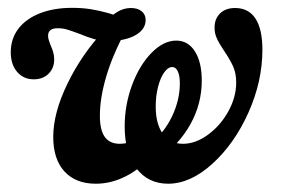

<svg xmlns="http://www.w3.org/2000/svg" viewBox="-20 -448 732 480"><path d="M113.1 -105.8Q113.1 -165.7 148.8 -239.2Q184.4 -312.7 241.1 -372.9H295.1Q261.6 -311.2 245.7 -257.1Q229.7 -203 229.7 -158.7Q229.7 -123 241.9 -105.8Q254.1 -88.5 279.8 -88.5Q290.1 -88.5 300.5 -91.3Q311 -94.1 321.3 -99.2L348.2 -45.8Q318.2 -17.6 285.8 -3.2Q253.5 11.3 219.4 11.3Q169.4 11.3 141.2 -19.3Q113.1 -49.9 113.1 -105.8ZM291.7 -131.9Q291.7 -185.5 310.1 -235.2Q328.5 -284.9 358.6 -315.7Q388.8 -346.5 420.7 -346.5Q450.2 -346.5 467.3 -319.5Q484.4 -292.5 484.4 -246.5Q484.4 -188.7 456.3 -137.9Q428.3 -87.1 371.1 -44.4L356.6 -90.3Q390.4 -115.7 410 -156.9Q429.6 -198 429.6 -239.2Q429.6 -259 424.5 -269.7Q419.5 -280.4 410.6 -280.4Q399.9 -280.4 390.3 -266.7Q380.7 -253 375 -230.4Q369.3 -207.7 369.3 -181.8Q369.3 -138 387.3 -113.3Q405.3 -88.5 437.3 -88.5Q469.1 -88.5 500.1 -111.3Q531.2 -134.1 550.9 -169.7Q570.5 -205.3 570.5 -241.8Q570.5 -264.7 562.8 -281.9Q555.1 -299 540 -321.3Q527.8 -339.5 522.1 -352Q516.4 -364.6 516.4 -378.7Q516.4 -401.3 530.3 -414.6Q544.3 -428 567.7 -428Q601.3 -428 618.7 -401.6Q636 -375.2 636 -323.6Q636 -244.5 601 -166.4Q565.9 -88.3 510.9 -38.5Q455.9 11.3 400.3 11.3Q350.2 11.3 321 -27.2Q291.7 -65.6 291.7 -131.9ZM6.9 -317.3Q6.9 -351.2 26 -376.3Q45.2 -401.3 80.1 -414.9Q115.1 -428.4 159.8 -428.4Q185.9 -428.4 207.1 -425Q228.2 -421.6 251 -415.2Q264.5 -411 277.3 -407L240.5 -387.6Q257.5 -409 273.7 -418.5Q289.8 -428 307.2 -428Q324 -428 334.1 -419.9Q344.1 -411.8 344.1 -398.1Q344.1 -374.7 318.9 -360.2Q293.7 -345.7 252.9 -345.7Q231.3 -345.7 214.7 -350.5Q198.2 -355.3 176.9 -364.1Q158.3 -371 147.6 -374.2Q136.9 -377.4 124.6 -377.4Q112.2 -377.4 106.2 -372.8Q100.2 -368.1 100.2 -358.5Q100.2 -352.8 102.3 -346.5Q104.3 -340.2 106.8 -334.1Q110.6 -325.9 113 -317.4Q115.5 -308.9 115.5 -299.4Q115.5 -277.6 101.3 -263.6Q87.2 -249.7 64.5 -249.7Q38.8 -249.7 22.8 -268.3Q6.9 -286.9 6.9 -317.3Z"/></svg>

Font: Playfair Micro SmCond SmLight
Style: Italic
Weight: 360
Width: 4
Italic angle: -15.6°
Designer: Claus Eggers Sørensen
Foundry: Claus Eggers Sørensen
Version: Version 2.203;Glyphs 3.3 (3326)